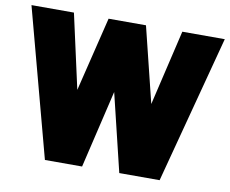

<svg xmlns="http://www.w3.org/2000/svg" viewBox="-77 -798 1074 895"><g transform="rotate(10 460.0 -350.0)"><path d="M716 -700 632 -343 544 -700H367L281 -348L203 -700H2L189 0H365L452 -368L541 0H732L917 -700Z"/></g></svg>

Font: Arthouse Owned Black
Style: Regular
Weight: 900
Designer: Jeremy Tribby
Foundry: Tribby Type
Version: Version 1.000;PS 001.000;hotconv 1.0.88;makeotf.lib2.5.64775